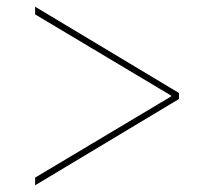

<svg xmlns="http://www.w3.org/2000/svg" viewBox="-20 -592 640 574"><path d="M85 -61 492 -304V-306L85 -549V-572L515 -314V-296L85 -38Z"/></svg>

Font: IBM Plex Sans Devanagari Thin
Style: Regular
Weight: 100
Designer: Mike Abbink, Paul van der Laan, Pieter van Rosmalen, Erin McLaughlin
Foundry: Bold Monday
Version: Version 1.1